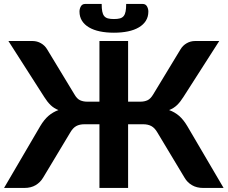

<svg xmlns="http://www.w3.org/2000/svg" viewBox="-22 -928 1124 948"><path d="M0 0ZM138.5 -725.5Q161 -725.5 180.2 -714.5Q199.5 -703.5 211 -684L345.5 -462Q358 -440 373.5 -433Q389 -426 408.5 -426H469V-725.5H610.5V-426H671Q691 -426 706.2 -433Q721.5 -440 734.5 -462L869 -684Q880.5 -703.5 899.8 -714.5Q919 -725.5 941.5 -725.5H1060.5L883.5 -449Q868.5 -425 852.2 -409.2Q836 -393.5 813 -384.5Q841 -374.5 862.5 -355.8Q884 -337 903 -305L1082 0H981.5Q949 0 925.8 -13.8Q902.5 -27.5 889 -51L755 -274Q742 -296.5 725.2 -305.5Q708.5 -314.5 684.5 -314.5H610.5V0H469V-314.5H395.5Q371 -314.5 354.5 -305.5Q338 -296.5 325 -274L191 -51Q177 -27.5 154 -13.8Q131 0 98 0H-2L176.5 -305Q195.5 -337 217.2 -355.8Q239 -374.5 266.5 -384.5Q244 -393.5 227.8 -409.2Q211.5 -425 196.5 -449L19.5 -725.5ZM540.5 -834Q558.5 -834 570.2 -837.2Q582 -840.5 588.8 -849Q595.5 -857.5 598.2 -871.8Q601 -886 601 -908.5H682.5Q697 -908.5 703.8 -896.5Q710.5 -884.5 710.5 -871Q710.5 -845 698.2 -825.5Q686 -806 663.5 -792.8Q641 -779.5 609.8 -773Q578.5 -766.5 540.5 -766.5Q502.5 -766.5 471.2 -773Q440 -779.5 417.5 -792.8Q395 -806 382.8 -825.5Q370.5 -845 370.5 -871Q370.5 -884.5 377.2 -896.5Q384 -908.5 398.5 -908.5H480Q480 -886 482.8 -871.8Q485.5 -857.5 492.2 -849Q499 -840.5 510.8 -837.2Q522.5 -834 540.5 -834Z"/></svg>

Font: Lato Heavy
Style: Regular
Weight: 800
Designer: Lukasz Dziedzic
Foundry: tyPoland Lukasz Dziedzic
Version: Version 2.007; 2014-02-27